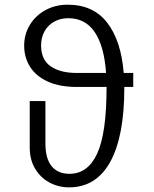

<svg xmlns="http://www.w3.org/2000/svg" viewBox="-20 -785 655 815"><path d="M545.6 -475.4V-415.9H507.7V-411.8Q507.7 -206.2 447.9 -97.9Q388.2 10.3 272.8 10.3Q228.7 10.3 190.5 -10Q152.3 -30.3 129.2 -68.7Q106.2 -107.2 106.2 -159V-355.9H172.8V-175.4Q172.8 -111.8 199.2 -79.5Q225.6 -47.2 274.9 -47.2Q353.3 -47.2 392.8 -133.8Q432.3 -220.5 432.3 -413.3V-415.9H305.1Q233.3 -415.9 183.1 -438.7Q132.8 -461.5 107.7 -501.3Q82.6 -541 82.6 -591.3Q82.6 -639.5 106.7 -679.2Q130.8 -719 173.1 -742.1Q215.4 -765.1 267.2 -765.1Q376.4 -765.1 435.4 -688.2Q494.4 -611.3 505.1 -475.4ZM430.3 -475.4Q422.1 -589.7 382.1 -648.7Q342.1 -707.7 270.3 -707.7Q235.9 -707.7 209.5 -692.8Q183.1 -677.9 168.7 -651.5Q154.4 -625.1 154.4 -592.3Q154.4 -531.8 194.9 -503.6Q235.4 -475.4 305.1 -475.4Z"/></svg>

Font: Fira Code Fixed Light
Style: Regular
Weight: 300
Monospace: yes
Designer: Carrois Corporate, Edenspiekermann AG, Nikita Prokopov
Foundry: Carrois Corporate, Edenspiekermann AG, Nikita Prokopov
Version: Version 5.002